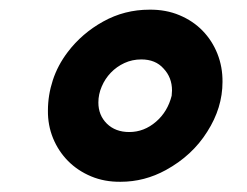

<svg xmlns="http://www.w3.org/2000/svg" viewBox="-20 -749 500 389"><path d="M224.4 -380.7Q191.8 -380.3 164.6 -391.7Q137.4 -403.1 117.9 -422.8Q98.4 -442.5 87.5 -468.9Q76.7 -495.4 77.1 -525.2Q77.1 -556.1 87 -586.5Q96.9 -616.8 117.2 -643.5Q146 -681.5 188.9 -705.3Q232.2 -729.4 282.7 -729.4Q316.1 -729.8 343.6 -718.2Q371.1 -706.7 390.4 -686.8Q409.8 -666.9 420.5 -640.1Q431.1 -613.3 430.8 -583.1Q430.8 -530.5 399.9 -482.2Q369.7 -433.9 316.1 -404.5Q272.7 -380.7 224.4 -380.7ZM241.8 -481.5Q272 -481.5 296.2 -502.5Q319.6 -522.7 327.8 -555L328.5 -565.7Q328.5 -592 311.4 -610.1Q295.1 -628.6 266.3 -628.6Q247.9 -628.6 232.1 -621.3Q216.3 -614 204.5 -601.7Q192.8 -589.5 186.1 -573.7Q179.3 -557.9 179.3 -541.2Q179.3 -515.6 196.4 -498.6Q213.8 -481.5 241.8 -481.5Z"/></svg>

Font: Linik Sans
Style: Bold Italic
Weight: 700
Italic angle: 9°
Designer: Fonts by Rasmus Andersson / Changes by Cristiano Sobral with parts from Marc Monis
Foundry: rsms
Version: Version 3.020; ttfautohint (v1.6)